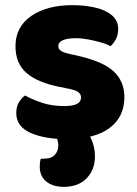

<svg xmlns="http://www.w3.org/2000/svg" viewBox="-20 -522 532 744"><path d="M462 -145Q462 -69 404.5 -26Q347 17 237 17Q152 17 97.5 -7.5Q43 -32 43 -84Q43 -108 53 -125Q63 -142 77 -152Q106 -136 143.5 -123.5Q181 -111 230 -111Q294 -111 294 -144Q294 -158 282 -166Q270 -174 242 -179L212 -185Q126 -202 83 -239Q40 -276 40 -343Q40 -418 101 -460Q162 -502 260 -502Q309 -502 349.5 -492.5Q390 -483 414 -462.5Q438 -442 438 -410Q438 -388 429.5 -371Q421 -354 408 -343Q397 -350 373.5 -357Q350 -364 323 -369Q296 -374 275 -374Q242 -374 224 -366.5Q206 -359 206 -343Q206 -332 216 -325Q226 -318 254 -312L285 -305Q381 -283 421.5 -244.5Q462 -206 462 -145ZM189 -5 280 -38Q318 -17 333 15Q348 47 348 84Q348 135 316 168.5Q284 202 227 202Q185 202 159.5 181.5Q134 161 134 123Q134 106 138 93H148Q179 93 192.5 78Q206 63 206 41Q206 31 202 18Q198 5 189 -5Z"/></svg>

Font: Baloo Tamma 2 ExtraBold
Style: Regular
Weight: 800
Designer: Divya Kowshik, Shuchita Grover and Ek Type
Foundry: Ek Type
Version: Version 1.700